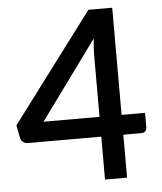

<svg xmlns="http://www.w3.org/2000/svg" viewBox="-52 -766 684 811"><g transform="rotate(-5 290.0 -360.0)"><path d="M360.5 -266V-529Q360.5 -560.5 365 -598L123 -266ZM553.5 -266V-204Q553.5 -195 547.8 -188.5Q542 -182 530.5 -182H454V0H360.5V-182H49Q37.5 -182 29.2 -188.8Q21 -195.5 18.5 -205.5L7.5 -260.5L353 -720.5H454V-266Z"/></g></svg>

Font: Lato SemiBold
Style: Regular
Weight: 600
Designer: Lukasz Dziedzic with Adam Twardoch and Botio Nikoltchev
Foundry: tyPoland Lukasz Dziedzic
Version: Version 2.015; 2015-08-06; http://www.latofonts.com/